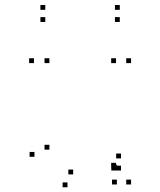

<svg xmlns="http://www.w3.org/2000/svg" viewBox="-20 -750 660 791"><path d="M461.5 -52V-72H441.5V-52ZM461.5 10V-10H441.5V10ZM520 10V-10H500V10ZM520 -490V-510H500V-490ZM458 -490V-510H438V-490ZM458 -59V-79H438V-59ZM122 -104V-124H102V-104ZM258 21.5V1.5H238V21.5ZM458.5 -47.5V-67.5H438.5V-47.5ZM478.5 -47.5V-67.5H458.5V-47.5ZM478.5 -97.5V-117.5H458.5V-97.5ZM281.5 -31.5V-51.5H261.5V-31.5ZM183.5 -133.5V-153.5H163.5V-133.5ZM183.5 -490V-510H163.5V-490ZM120 -490V-510H100V-490ZM166.5 -709.5V-729.5H146.5V-709.5ZM166.5 -659.5V-679.5H146.5V-659.5ZM473.5 -659.5V-679.5H453.5V-659.5ZM473.5 -709.5V-729.5H453.5V-709.5Z"/></svg>

Font: Monaspace Argon Dots Var
Style: Regular
Weight: 400
Designer: Riley Cran and the Lettermatic Team
Version: Version 1.100 (Monaspace Argon Dots)